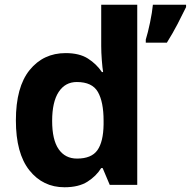

<svg xmlns="http://www.w3.org/2000/svg" viewBox="-20 -780 805 810"><path d="M252 10Q161 10 104 -61.5Q47 -133 47 -272Q47 -413 105 -484.5Q163 -556 257 -556Q315 -556 351 -533Q387 -510 410 -476H415Q412 -494 409.5 -526.5Q407 -559 407 -586V-760H559V0H443L413 -71H407Q386 -37 349 -13.5Q312 10 252 10ZM305 -111Q366 -111 391 -146.5Q416 -182 417 -255V-271Q417 -350 393 -392Q369 -434 304 -434Q255 -434 227.5 -392Q200 -350 200 -270Q200 -190 227.5 -150.5Q255 -111 305 -111ZM765 -750Q749 -717 729 -678.5Q709 -640 684 -600H595V-613Q604 -642 613 -685Q622 -728 625 -760H765Z"/></svg>

Font: Noto Sans Meetei Mayek
Style: Bold
Weight: 700
Designer: Monotype Design Team and Neelakash Kshetrimayum
Foundry: Monotype Imaging Inc.
Version: Version 2.002; ttfautohint (v1.8.4.7-5d5b)